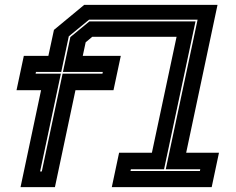

<svg xmlns="http://www.w3.org/2000/svg" viewBox="-20 -770 971 790"><path d="M64.5 0 149 -399H48L78 -540H179L202 -647L326.5 -750H875L746 -141.5H881L851 0H440L470 -141.5H605L706.5 -618.5H359.5L332.5 -596L320.5 -540H477L447 -399H290.5L206 0ZM145 -64.5H152L237.5 -467H401.5L403 -474H239L269.5 -617.5L348 -682H784.5L655 -73.5H518.5L517 -66.5H802.5L804 -73.5H662L793 -689H346.5L263 -620.5L232 -474H128L126.5 -467H230.5Z"/></svg>

Font: Tourney ExtraBold
Style: Italic
Weight: 800
Italic angle: -12°
Version: Version 1.015